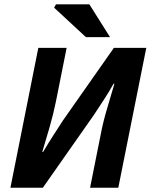

<svg xmlns="http://www.w3.org/2000/svg" viewBox="-20 -875 702 895"><path d="M28.6 0 158.6 -651.8H290.6L240.7 -401.9Q229.2 -345.2 211.2 -282.2Q193.2 -219.1 177.1 -167H181.1Q205.4 -208.2 227.8 -242.8Q250.2 -277.4 273.1 -313L510.8 -651.8H661.9L531.5 0H399.9L449.8 -249.8Q460.8 -307.5 479.1 -368.7Q497.4 -429.8 513.4 -484.8H509.4Q486.1 -443.2 463.7 -409.3Q441.3 -375.4 417.4 -338.8L179.8 0ZM380.6 -701.8 232.3 -839.2 240.9 -854.7H396.6L493 -701.8Z"/></svg>

Font: Source Sans 3
Style: Italic
Weight: 200
Italic angle: -11°
Designer: Paul D. Hunt
Foundry: Adobe
Version: Version 3.046;hotconv 1.0.118;makeotfexe 2.5.65603